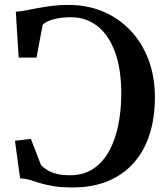

<svg xmlns="http://www.w3.org/2000/svg" viewBox="-20 -772 690 802"><path d="M282.5 11Q235.5 11 203.2 5.5Q171 0 148 -7Q125 -14 105.5 -20Q86 -26 64 -27L42.5 -184L109 -192L151.5 -82Q162 -71.5 177.2 -61.8Q192.5 -52 215.8 -46Q239 -40 273 -40Q329 -40 369.5 -67Q410 -94 435.8 -141Q461.5 -188 474 -249.5Q486.5 -311 486.5 -380.5Q486.5 -485.5 459.8 -556.5Q433 -627.5 385.8 -663.8Q338.5 -700 276.5 -700Q244.5 -700 220.2 -695.2Q196 -690.5 180.5 -683.2Q165 -676 158 -667.5L132.5 -531.5H58L46 -723Q66.5 -724.5 89.8 -729Q113 -733.5 139.5 -738.5Q166 -743.5 197.2 -747.5Q228.5 -751.5 266.5 -751.5Q344 -751.5 409.8 -724Q475.5 -696.5 524.2 -645.5Q573 -594.5 600 -523.5Q627 -452.5 627 -365.5Q627 -280.5 605 -211.2Q583 -142 539.5 -92.5Q496 -43 431.8 -16Q367.5 11 282.5 11Z"/></svg>

Font: Merriweather 48pt SemiBold
Style: Regular
Weight: 600
Version: Version 2.100